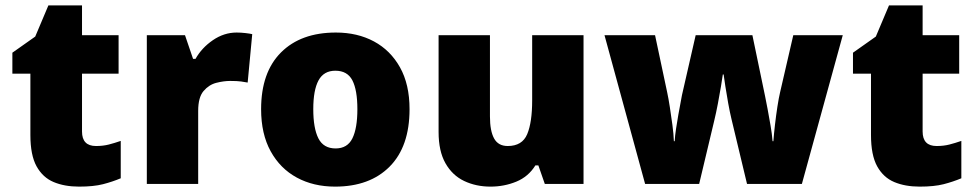

<svg xmlns="http://www.w3.org/2000/svg" viewBox="-20 -684 3626 714"><path d="M337 -141Q363 -141 384.5 -146.5Q406 -152 429 -160V-21Q398 -8 363 1Q328 10 274 10Q220 10 179.5 -7Q139 -24 116 -65.5Q93 -107 93 -182V-410H26V-488L111 -548L160 -664H285V-553H421V-410H285V-195Q285 -141 337 -141Z M860 -563Q876 -563 893 -561Q910 -559 918 -557L901 -377Q891 -379 876.5 -381Q862 -383 836 -383Q812 -383 784.5 -376Q757 -369 737 -345.5Q717 -322 717 -272V0H526V-553H668L698 -465H707Q730 -506 771.5 -534.5Q813 -563 860 -563Z M1503 -278Q1503 -139 1429 -64.5Q1355 10 1226 10Q1146 10 1084 -23.5Q1022 -57 986.5 -121.5Q951 -186 951 -278Q951 -415 1025 -489Q1099 -563 1229 -563Q1309 -563 1370.5 -530Q1432 -497 1467.5 -433.5Q1503 -370 1503 -278ZM1145 -278Q1145 -207 1164 -169.5Q1183 -132 1228 -132Q1272 -132 1290.5 -169.5Q1309 -207 1309 -278Q1309 -349 1290.5 -385Q1272 -421 1227 -421Q1184 -421 1164.5 -385Q1145 -349 1145 -278Z M2150 -553V0H2006L1982 -69H1971Q1945 -27 1900 -8.5Q1855 10 1804 10Q1750 10 1706 -11Q1662 -32 1636.5 -77Q1611 -122 1611 -193V-553H1802V-251Q1802 -197 1817.5 -169Q1833 -141 1868 -141Q1922 -141 1940.5 -185Q1959 -229 1959 -311V-553Z M2700 -242Q2694 -267 2688 -300Q2682 -333 2677.5 -362.5Q2673 -392 2671 -407H2668Q2666 -392 2661 -362Q2656 -332 2649.5 -298Q2643 -264 2636 -235L2580 0H2379L2228 -553H2416L2461 -341Q2466 -318 2471 -285.5Q2476 -253 2480.5 -219.5Q2485 -186 2486 -159H2489Q2490 -179 2494 -205Q2498 -231 2502.5 -257Q2507 -283 2511 -303Q2515 -323 2516 -330L2567 -553H2778L2825 -327Q2829 -308 2834.5 -278.5Q2840 -249 2845.5 -217Q2851 -185 2853 -159H2856Q2858 -186 2862 -220.5Q2866 -255 2871 -287.5Q2876 -320 2881 -341L2930 -553H3114L2962 0H2758Z M3463 -141Q3489 -141 3510.5 -146.5Q3532 -152 3555 -160V-21Q3524 -8 3489 1Q3454 10 3400 10Q3346 10 3305.5 -7Q3265 -24 3242 -65.5Q3219 -107 3219 -182V-410H3152V-488L3237 -548L3286 -664H3411V-553H3547V-410H3411V-195Q3411 -141 3463 -141Z"/></svg>

Font: Noto Sans Syriac Western Black
Style: Regular
Weight: 900
Designer: Patrick Giasson and the Monotype Design Team
Foundry: Monotype Imaging Inc.
Version: Version 3.000; ttfautohint (v1.8.4.7-5d5b)